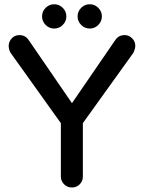

<svg xmlns="http://www.w3.org/2000/svg" viewBox="-20 -855 664 887"><path d="M261.2 -39.1V-286.1L28.3 -611.8Q22.9 -623 21.5 -630.1Q20 -637.2 20 -641.6Q20 -663.6 35.6 -679.2Q49.3 -692.9 70.3 -692.9Q97.7 -692.9 113.8 -668Q213.4 -523.4 312.5 -378.4L513.2 -670.9Q528.8 -692.9 555.7 -692.9Q575.7 -692.9 590.3 -678.2Q605 -663.6 605 -643.6Q605 -630.9 596.7 -611.8L362.8 -286.1V-39.1Q362.8 -18.1 348.1 -3.4Q333.5 11.2 312.5 11.2Q291 11.2 276.1 -3.7Q261.2 -18.6 261.2 -39.1ZM355 -739.7Q338.4 -756.3 338.4 -779.3Q338.4 -802.2 355 -818.8Q371.6 -835.4 394.5 -835.4Q417.5 -835.4 434.1 -818.8Q450.7 -802.2 450.7 -779.3Q450.7 -756.3 434.1 -739.7Q417.5 -723.1 394.5 -723.1Q371.6 -723.1 355 -739.7ZM190.9 -739.7Q174.3 -756.3 174.3 -779.3Q174.3 -802.2 190.9 -818.8Q207.5 -835.4 230.5 -835.4Q253.4 -835.4 270 -818.8Q286.6 -802.2 286.6 -779.3Q286.6 -756.3 270 -739.7Q253.4 -723.1 230.5 -723.1Q207.5 -723.1 190.9 -739.7ZM511.2 -668Z"/></svg>

Font: YuPearl-Medium
Style: Medium
Weight: 500
Designer: Max Yao
Foundry: Max-Everyday
Version: Version 1.011; ttfautohint (v1.8.3)